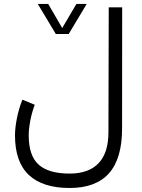

<svg xmlns="http://www.w3.org/2000/svg" viewBox="-20 -689 712 963"><path d="M259.8 -518.6 169.4 -669.4H221.7L292 -548.3L363.3 -669.4H415L324.7 -518.6ZM154.3 -163.6Q139.2 -123 131.6 -82Q124 -41 124 -10.3Q124 91.8 173.8 136.7Q223.6 181.6 329.6 181.6Q424.8 181.6 474.4 129.6Q523.9 77.6 523.9 -25.9L525.4 -652.3H592.8L592.3 -44.9Q592.3 106.4 526.6 180.2Q460.9 253.9 329.1 253.9Q194.3 253.9 124.8 188.7Q55.2 123.5 55.2 -9.8Q55.2 -46.4 64.5 -94.2Q73.7 -142.1 92.3 -189Z"/></svg>

Font: Vazir Light FD-WOL
Style: Light-FD-WOL
Weight: 300
Designer: Saber Rastikerdar
Foundry: Saber Rastikerdar
Version: Version 30.1.0